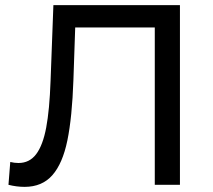

<svg xmlns="http://www.w3.org/2000/svg" viewBox="-20 -720 830 748"><path d="M681 -700V0H583V-613H273L266 -408Q261 -263 242.5 -173Q224 -83 184 -37.5Q144 8 76 8Q45 8 13 0L20 -89Q36 -85 52 -85Q95 -85 121 -119.5Q147 -154 160 -223Q173 -292 177 -405L188 -700Z"/></svg>

Font: CMG Sans Medium
Style: Regular
Weight: 500
Designer: Julieta Ulanovsky
Foundry: Julieta Ulanovsky
Version: Version 7.200